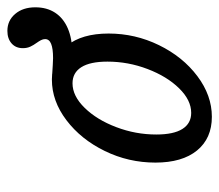

<svg xmlns="http://www.w3.org/2000/svg" viewBox="-57 -531 599 525"><g transform="rotate(-90 242.5 -268.5)"><path d="M60.4 -143Q60.4 -216.5 92.2 -281.6Q124 -346.7 176.4 -386.4Q228.8 -426.1 287.2 -426.1Q347 -426.1 380.2 -385.1Q413.3 -344.2 413.3 -271Q413.3 -198.3 381.5 -133.2Q349.7 -68.1 296.9 -28.4Q244.1 11.3 185.7 11.3Q126.7 11.3 93.5 -29.3Q60.4 -69.9 60.4 -143ZM336.5 -274.2Q336.5 -321.6 321.3 -345.6Q306.1 -369.7 277.2 -369.7Q242.4 -369.7 210 -336.4Q177.5 -303.2 157.4 -250.2Q137.2 -197.2 137.2 -140.6Q137.2 -93.2 152.4 -69.2Q167.6 -45.2 196.4 -45.2Q231.2 -45.2 263.6 -78.3Q296.1 -111.5 316.3 -164.6Q336.5 -217.6 336.5 -274.2ZM311.4 -374.5 288.8 -426.1Q337 -422.9 346.1 -422.9Q372.1 -422.9 385.1 -428.2Q398.1 -433.4 398.1 -444.7Q398.1 -450.2 395.2 -455.9Q392.3 -461.5 388.2 -467.2Q381.5 -476.3 377.4 -485.2Q373.3 -494.1 373.3 -505.6Q373.3 -525 386.4 -536.4Q399.4 -547.8 420.5 -547.8Q448.9 -547.8 466.9 -526.5Q485 -505.3 485 -471.4Q485 -440 470.3 -417.4Q455.5 -394.7 427.4 -382.6Q399.3 -370.5 360.3 -370.5Q349.3 -370.5 311.4 -374.5Z"/></g></svg>

Font: Playfair Micro SmCond SmLight
Style: Italic
Weight: 360
Width: 4
Italic angle: -15.6°
Designer: Claus Eggers Sørensen
Foundry: Claus Eggers Sørensen
Version: Version 2.203;Glyphs 3.3 (3326)